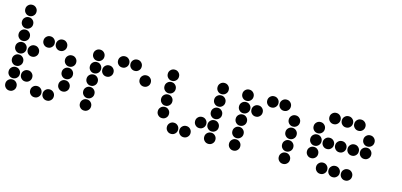

<svg xmlns="http://www.w3.org/2000/svg" viewBox="-63 -1096 3125 1492"><g transform="rotate(15 1500.0 -350.0)"><path d="M49 -695Q31 -695 18 -682Q5 -669 5 -651V-649Q5 -631 18 -618Q31 -605 49 -605H51Q69 -605 82 -618Q95 -631 95 -649V-651Q95 -669 82 -682Q69 -695 51 -695ZM49 -595Q31 -595 18 -582Q5 -569 5 -551V-549Q5 -531 18 -518Q31 -505 49 -505H51Q69 -505 82 -518Q95 -531 95 -549V-551Q95 -569 82 -582Q69 -595 51 -595ZM49 -495Q31 -495 18 -482Q5 -469 5 -451V-449Q5 -431 18 -418Q31 -405 49 -405H51Q69 -405 82 -418Q95 -431 95 -449V-451Q95 -469 82 -482Q69 -495 51 -495ZM249 -495Q231 -495 218 -482Q205 -469 205 -451V-449Q205 -431 218 -418Q231 -405 249 -405H251Q269 -405 282 -418Q295 -431 295 -449V-451Q295 -469 282 -482Q269 -495 251 -495ZM349 -495Q331 -495 318 -482Q305 -469 305 -451V-449Q305 -431 318 -418Q331 -405 349 -405H351Q369 -405 382 -418Q395 -431 395 -449V-451Q395 -469 382 -482Q369 -495 351 -495ZM49 -395Q31 -395 18 -382Q5 -369 5 -351V-349Q5 -331 18 -318Q31 -305 49 -305H51Q69 -305 82 -318Q95 -331 95 -349V-351Q95 -369 82 -382Q69 -395 51 -395ZM149 -395Q131 -395 118 -382Q105 -369 105 -351V-349Q105 -331 118 -318Q131 -305 149 -305H151Q169 -305 182 -318Q195 -331 195 -349V-351Q195 -369 182 -382Q169 -395 151 -395ZM449 -395Q431 -395 418 -382Q405 -369 405 -351V-349Q405 -331 418 -318Q431 -305 449 -305H451Q469 -305 482 -318Q495 -331 495 -349V-351Q495 -369 482 -382Q469 -395 451 -395ZM49 -295Q31 -295 18 -282Q5 -269 5 -251V-249Q5 -231 18 -218Q31 -205 49 -205H51Q69 -205 82 -218Q95 -231 95 -249V-251Q95 -269 82 -282Q69 -295 51 -295ZM449 -295Q431 -295 418 -282Q405 -269 405 -251V-249Q405 -231 418 -218Q431 -205 449 -205H451Q469 -205 482 -218Q495 -231 495 -249V-251Q495 -269 482 -282Q469 -295 451 -295ZM49 -195Q31 -195 18 -182Q5 -169 5 -151V-149Q5 -131 18 -118Q31 -105 49 -105H51Q69 -105 82 -118Q95 -131 95 -149V-151Q95 -169 82 -182Q69 -195 51 -195ZM149 -195Q131 -195 118 -182Q105 -169 105 -151V-149Q105 -131 118 -118Q131 -105 149 -105H151Q169 -105 182 -118Q195 -131 195 -149V-151Q195 -169 182 -182Q169 -195 151 -195ZM449 -195Q431 -195 418 -182Q405 -169 405 -151V-149Q405 -131 418 -118Q431 -105 449 -105H451Q469 -105 482 -118Q495 -131 495 -149V-151Q495 -169 482 -182Q469 -195 451 -195ZM49 -95Q31 -95 18 -82Q5 -69 5 -51V-49Q5 -31 18 -18Q31 -5 49 -5H51Q69 -5 82 -18Q95 -31 95 -49V-51Q95 -69 82 -82Q69 -95 51 -95ZM249 -95Q231 -95 218 -82Q205 -69 205 -51V-49Q205 -31 218 -18Q231 -5 249 -5H251Q269 -5 282 -18Q295 -31 295 -49V-51Q295 -69 282 -82Q269 -95 251 -95ZM349 -95Q331 -95 318 -82Q305 -69 305 -51V-49Q305 -31 318 -18Q331 -5 349 -5H351Q369 -5 382 -18Q395 -31 395 -49V-51Q395 -69 382 -82Q369 -95 351 -95Z M649 -495Q631 -495 618 -482Q605 -469 605 -451V-449Q605 -431 618 -418Q631 -405 649 -405H651Q669 -405 682 -418Q695 -431 695 -449V-451Q695 -469 682 -482Q669 -495 651 -495ZM849 -495Q831 -495 818 -482Q805 -469 805 -451V-449Q805 -431 818 -418Q831 -405 849 -405H851Q869 -405 882 -418Q895 -431 895 -449V-451Q895 -469 882 -482Q869 -495 851 -495ZM949 -495Q931 -495 918 -482Q905 -469 905 -451V-449Q905 -431 918 -418Q931 -405 949 -405H951Q969 -405 982 -418Q995 -431 995 -449V-451Q995 -469 982 -482Q969 -495 951 -495ZM649 -395Q631 -395 618 -382Q605 -369 605 -351V-349Q605 -331 618 -318Q631 -305 649 -305H651Q669 -305 682 -318Q695 -331 695 -349V-351Q695 -369 682 -382Q669 -395 651 -395ZM749 -395Q731 -395 718 -382Q705 -369 705 -351V-349Q705 -331 718 -318Q731 -305 749 -305H751Q769 -305 782 -318Q795 -331 795 -349V-351Q795 -369 782 -382Q769 -395 751 -395ZM1049 -395Q1031 -395 1018 -382Q1005 -369 1005 -351V-349Q1005 -331 1018 -318Q1031 -305 1049 -305H1051Q1069 -305 1082 -318Q1095 -331 1095 -349V-351Q1095 -369 1082 -382Q1069 -395 1051 -395ZM649 -295Q631 -295 618 -282Q605 -269 605 -251V-249Q605 -231 618 -218Q631 -205 649 -205H651Q669 -205 682 -218Q695 -231 695 -249V-251Q695 -269 682 -282Q669 -295 651 -295ZM649 -195Q631 -195 618 -182Q605 -169 605 -151V-149Q605 -131 618 -118Q631 -105 649 -105H651Q669 -105 682 -118Q695 -131 695 -149V-151Q695 -169 682 -182Q669 -195 651 -195ZM649 -95Q631 -95 618 -82Q605 -69 605 -51V-49Q605 -31 618 -18Q631 -5 649 -5H651Q669 -5 682 -18Q695 -31 695 -49V-51Q695 -69 682 -82Q669 -95 651 -95Z M1249 -495Q1231 -495 1218 -482Q1205 -469 1205 -451V-449Q1205 -431 1218 -418Q1231 -405 1249 -405H1251Q1269 -405 1282 -418Q1295 -431 1295 -449V-451Q1295 -469 1282 -482Q1269 -495 1251 -495ZM1649 -495Q1631 -495 1618 -482Q1605 -469 1605 -451V-449Q1605 -431 1618 -418Q1631 -405 1649 -405H1651Q1669 -405 1682 -418Q1695 -431 1695 -449V-451Q1695 -469 1682 -482Q1669 -495 1651 -495ZM1249 -395Q1231 -395 1218 -382Q1205 -369 1205 -351V-349Q1205 -331 1218 -318Q1231 -305 1249 -305H1251Q1269 -305 1282 -318Q1295 -331 1295 -349V-351Q1295 -369 1282 -382Q1269 -395 1251 -395ZM1649 -395Q1631 -395 1618 -382Q1605 -369 1605 -351V-349Q1605 -331 1618 -318Q1631 -305 1649 -305H1651Q1669 -305 1682 -318Q1695 -331 1695 -349V-351Q1695 -369 1682 -382Q1669 -395 1651 -395ZM1249 -295Q1231 -295 1218 -282Q1205 -269 1205 -251V-249Q1205 -231 1218 -218Q1231 -205 1249 -205H1251Q1269 -205 1282 -218Q1295 -231 1295 -249V-251Q1295 -269 1282 -282Q1269 -295 1251 -295ZM1649 -295Q1631 -295 1618 -282Q1605 -269 1605 -251V-249Q1605 -231 1618 -218Q1631 -205 1649 -205H1651Q1669 -205 1682 -218Q1695 -231 1695 -249V-251Q1695 -269 1682 -282Q1669 -295 1651 -295ZM1249 -195Q1231 -195 1218 -182Q1205 -169 1205 -151V-149Q1205 -131 1218 -118Q1231 -105 1249 -105H1251Q1269 -105 1282 -118Q1295 -131 1295 -149V-151Q1295 -169 1282 -182Q1269 -195 1251 -195ZM1549 -195Q1531 -195 1518 -182Q1505 -169 1505 -151V-149Q1505 -131 1518 -118Q1531 -105 1549 -105H1551Q1569 -105 1582 -118Q1595 -131 1595 -149V-151Q1595 -169 1582 -182Q1569 -195 1551 -195ZM1649 -195Q1631 -195 1618 -182Q1605 -169 1605 -151V-149Q1605 -131 1618 -118Q1631 -105 1649 -105H1651Q1669 -105 1682 -118Q1695 -131 1695 -149V-151Q1695 -169 1682 -182Q1669 -195 1651 -195ZM1349 -95Q1331 -95 1318 -82Q1305 -69 1305 -51V-49Q1305 -31 1318 -18Q1331 -5 1349 -5H1351Q1369 -5 1382 -18Q1395 -31 1395 -49V-51Q1395 -69 1382 -82Q1369 -95 1351 -95ZM1449 -95Q1431 -95 1418 -82Q1405 -69 1405 -51V-49Q1405 -31 1418 -18Q1431 -5 1449 -5H1451Q1469 -5 1482 -18Q1495 -31 1495 -49V-51Q1495 -69 1482 -82Q1469 -95 1451 -95ZM1649 -95Q1631 -95 1618 -82Q1605 -69 1605 -51V-49Q1605 -31 1618 -18Q1631 -5 1649 -5H1651Q1669 -5 1682 -18Q1695 -31 1695 -49V-51Q1695 -69 1682 -82Q1669 -95 1651 -95Z M1849 -495Q1831 -495 1818 -482Q1805 -469 1805 -451V-449Q1805 -431 1818 -418Q1831 -405 1849 -405H1851Q1869 -405 1882 -418Q1895 -431 1895 -449V-451Q1895 -469 1882 -482Q1869 -495 1851 -495ZM2049 -495Q2031 -495 2018 -482Q2005 -469 2005 -451V-449Q2005 -431 2018 -418Q2031 -405 2049 -405H2051Q2069 -405 2082 -418Q2095 -431 2095 -449V-451Q2095 -469 2082 -482Q2069 -495 2051 -495ZM2149 -495Q2131 -495 2118 -482Q2105 -469 2105 -451V-449Q2105 -431 2118 -418Q2131 -405 2149 -405H2151Q2169 -405 2182 -418Q2195 -431 2195 -449V-451Q2195 -469 2182 -482Q2169 -495 2151 -495ZM1849 -395Q1831 -395 1818 -382Q1805 -369 1805 -351V-349Q1805 -331 1818 -318Q1831 -305 1849 -305H1851Q1869 -305 1882 -318Q1895 -331 1895 -349V-351Q1895 -369 1882 -382Q1869 -395 1851 -395ZM1949 -395Q1931 -395 1918 -382Q1905 -369 1905 -351V-349Q1905 -331 1918 -318Q1931 -305 1949 -305H1951Q1969 -305 1982 -318Q1995 -331 1995 -349V-351Q1995 -369 1982 -382Q1969 -395 1951 -395ZM2249 -395Q2231 -395 2218 -382Q2205 -369 2205 -351V-349Q2205 -331 2218 -318Q2231 -305 2249 -305H2251Q2269 -305 2282 -318Q2295 -331 2295 -349V-351Q2295 -369 2282 -382Q2269 -395 2251 -395ZM1849 -295Q1831 -295 1818 -282Q1805 -269 1805 -251V-249Q1805 -231 1818 -218Q1831 -205 1849 -205H1851Q1869 -205 1882 -218Q1895 -231 1895 -249V-251Q1895 -269 1882 -282Q1869 -295 1851 -295ZM2249 -295Q2231 -295 2218 -282Q2205 -269 2205 -251V-249Q2205 -231 2218 -218Q2231 -205 2249 -205H2251Q2269 -205 2282 -218Q2295 -231 2295 -249V-251Q2295 -269 2282 -282Q2269 -295 2251 -295ZM1849 -195Q1831 -195 1818 -182Q1805 -169 1805 -151V-149Q1805 -131 1818 -118Q1831 -105 1849 -105H1851Q1869 -105 1882 -118Q1895 -131 1895 -149V-151Q1895 -169 1882 -182Q1869 -195 1851 -195ZM2249 -195Q2231 -195 2218 -182Q2205 -169 2205 -151V-149Q2205 -131 2218 -118Q2231 -105 2249 -105H2251Q2269 -105 2282 -118Q2295 -131 2295 -149V-151Q2295 -169 2282 -182Q2269 -195 2251 -195ZM1849 -95Q1831 -95 1818 -82Q1805 -69 1805 -51V-49Q1805 -31 1818 -18Q1831 -5 1849 -5H1851Q1869 -5 1882 -18Q1895 -31 1895 -49V-51Q1895 -69 1882 -82Q1869 -95 1851 -95ZM2249 -95Q2231 -95 2218 -82Q2205 -69 2205 -51V-49Q2205 -31 2218 -18Q2231 -5 2249 -5H2251Q2269 -5 2282 -18Q2295 -31 2295 -49V-51Q2295 -69 2282 -82Q2269 -95 2251 -95Z M2549 -495Q2531 -495 2518 -482Q2505 -469 2505 -451V-449Q2505 -431 2518 -418Q2531 -405 2549 -405H2551Q2569 -405 2582 -418Q2595 -431 2595 -449V-451Q2595 -469 2582 -482Q2569 -495 2551 -495ZM2649 -495Q2631 -495 2618 -482Q2605 -469 2605 -451V-449Q2605 -431 2618 -418Q2631 -405 2649 -405H2651Q2669 -405 2682 -418Q2695 -431 2695 -449V-451Q2695 -469 2682 -482Q2669 -495 2651 -495ZM2749 -495Q2731 -495 2718 -482Q2705 -469 2705 -451V-449Q2705 -431 2718 -418Q2731 -405 2749 -405H2751Q2769 -405 2782 -418Q2795 -431 2795 -449V-451Q2795 -469 2782 -482Q2769 -495 2751 -495ZM2449 -395Q2431 -395 2418 -382Q2405 -369 2405 -351V-349Q2405 -331 2418 -318Q2431 -305 2449 -305H2451Q2469 -305 2482 -318Q2495 -331 2495 -349V-351Q2495 -369 2482 -382Q2469 -395 2451 -395ZM2849 -395Q2831 -395 2818 -382Q2805 -369 2805 -351V-349Q2805 -331 2818 -318Q2831 -305 2849 -305H2851Q2869 -305 2882 -318Q2895 -331 2895 -349V-351Q2895 -369 2882 -382Q2869 -395 2851 -395ZM2449 -295Q2431 -295 2418 -282Q2405 -269 2405 -251V-249Q2405 -231 2418 -218Q2431 -205 2449 -205H2451Q2469 -205 2482 -218Q2495 -231 2495 -249V-251Q2495 -269 2482 -282Q2469 -295 2451 -295ZM2549 -295Q2531 -295 2518 -282Q2505 -269 2505 -251V-249Q2505 -231 2518 -218Q2531 -205 2549 -205H2551Q2569 -205 2582 -218Q2595 -231 2595 -249V-251Q2595 -269 2582 -282Q2569 -295 2551 -295ZM2649 -295Q2631 -295 2618 -282Q2605 -269 2605 -251V-249Q2605 -231 2618 -218Q2631 -205 2649 -205H2651Q2669 -205 2682 -218Q2695 -231 2695 -249V-251Q2695 -269 2682 -282Q2669 -295 2651 -295ZM2749 -295Q2731 -295 2718 -282Q2705 -269 2705 -251V-249Q2705 -231 2718 -218Q2731 -205 2749 -205H2751Q2769 -205 2782 -218Q2795 -231 2795 -249V-251Q2795 -269 2782 -282Q2769 -295 2751 -295ZM2849 -295Q2831 -295 2818 -282Q2805 -269 2805 -251V-249Q2805 -231 2818 -218Q2831 -205 2849 -205H2851Q2869 -205 2882 -218Q2895 -231 2895 -249V-251Q2895 -269 2882 -282Q2869 -295 2851 -295ZM2449 -195Q2431 -195 2418 -182Q2405 -169 2405 -151V-149Q2405 -131 2418 -118Q2431 -105 2449 -105H2451Q2469 -105 2482 -118Q2495 -131 2495 -149V-151Q2495 -169 2482 -182Q2469 -195 2451 -195ZM2549 -95Q2531 -95 2518 -82Q2505 -69 2505 -51V-49Q2505 -31 2518 -18Q2531 -5 2549 -5H2551Q2569 -5 2582 -18Q2595 -31 2595 -49V-51Q2595 -69 2582 -82Q2569 -95 2551 -95ZM2649 -95Q2631 -95 2618 -82Q2605 -69 2605 -51V-49Q2605 -31 2618 -18Q2631 -5 2649 -5H2651Q2669 -5 2682 -18Q2695 -31 2695 -49V-51Q2695 -69 2682 -82Q2669 -95 2651 -95ZM2749 -95Q2731 -95 2718 -82Q2705 -69 2705 -51V-49Q2705 -31 2718 -18Q2731 -5 2749 -5H2751Q2769 -5 2782 -18Q2795 -31 2795 -49V-51Q2795 -69 2782 -82Q2769 -95 2751 -95Z"/></g></svg>

Font: Doto Rounded Black
Style: Regular
Weight: 900
Monospace: yes
Version: Version 1.000